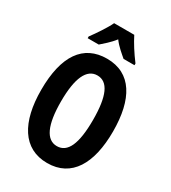

<svg xmlns="http://www.w3.org/2000/svg" viewBox="-223 -1048 1045 1172"><g transform="rotate(30 299.5 -462.0)"><path d="M370 -934H228C211 -896 164 -826 134 -786V-774H212C231 -791 270 -823 299 -861C326 -824 364 -794 387 -774H464V-786C426 -836 392 -890 370 -934ZM553 -358C553 -585 472 -725 300 -725C134 -725 46 -600 46 -359C46 -134 129 10 300 10C471 10 553 -131 553 -358ZM186 -358C186 -523 225 -607 300 -607C375 -607 412 -526 412 -358C412 -189 375 -109 300 -109C225 -109 186 -193 186 -358Z"/></g></svg>

Font: Noto Sans Kannada ExtraCondensed
Style: Bold
Weight: 700
Width: 2
Designer: Jelle Bosma - Monotype Design Team
Foundry: Monotype Imaging Inc.
Version: Version 2.005